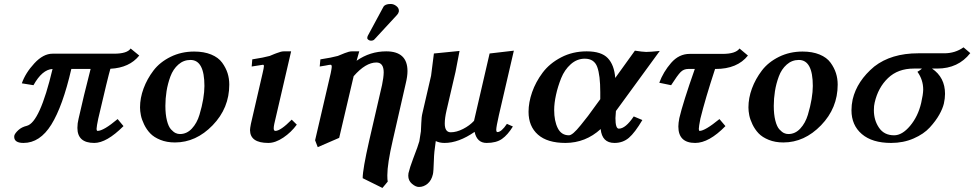

<svg xmlns="http://www.w3.org/2000/svg" viewBox="-20 -701 4861 958"><path d="M548.8 -433.1Q614.7 -433.1 631.8 -459L674.8 -423.8Q626 -362.8 530.8 -357.9Q518.6 -316.9 470.2 -108.9Q462.4 -71.8 461.9 -59.1Q461.9 -47.9 466.8 -47.9Q496.6 -47.9 566.9 -106.9L596.2 -71.8Q512.2 12.2 450.2 12.2Q366.2 12.2 366.2 -63Q366.2 -85.9 372.1 -108.9Q397 -220.7 432.1 -356.9H335.9Q293 -170.9 236.1 -79.3Q179.2 12.2 97.2 12.2Q51.3 12.2 50.8 -18.1Q50.8 -20 51.3 -22Q51.8 -23.9 51.8 -25.9Q55.7 -37.1 71.8 -52Q87.9 -66.9 113.8 -73.2Q178.7 -89.4 242.2 -356.9Q190.4 -354 147 -275.9L88.9 -285.2Q106.9 -336.9 151.4 -385Q195.8 -433.1 242.2 -433.1Z M805.2 -172.9Q805.2 -129.9 813 -99.4Q820.8 -68.8 833.3 -55.4Q845.7 -42 856.2 -37.1Q866.7 -32.2 877.9 -32.2Q912.1 -32.2 937.5 -59.6Q962.9 -86.9 975.3 -128.4Q987.8 -169.9 993.9 -206.5Q1000 -243.2 1000 -272Q1000 -401.9 930.2 -401.9Q896 -401.9 869.9 -378.9Q843.8 -356 830.3 -319.6Q816.9 -283.2 811 -246.1Q805.2 -209 805.2 -172.9ZM678.7 -165Q678.7 -211.9 696.3 -259.5Q713.9 -307.1 745.8 -349.1Q777.8 -391.1 831.3 -417.5Q884.8 -443.8 948.7 -443.8Q997.6 -443.8 1033.7 -429Q1069.8 -414.1 1088.4 -388.4Q1106.9 -362.8 1115.5 -335.9Q1124 -309.1 1124 -278.8Q1124 -161.6 1041 -75.9Q958 9.8 853 9.8Q812 9.8 780 -3.2Q748 -16.1 729.5 -35.6Q710.9 -55.2 699 -80.1Q687 -105 682.9 -126Q678.7 -147 678.7 -165Z M1432.6 -444.8 1348.6 -83Q1345.7 -68.8 1345.7 -61Q1345.7 -47.9 1354 -47.9Q1379.9 -47.9 1435.5 -104L1460.9 -79.1Q1433.1 -41 1393.6 -14.4Q1354 12.2 1318.8 12.2Q1228 12.2 1227.5 -51.8Q1227.5 -60.5 1231.9 -83L1290.5 -336.9Q1296.4 -361.8 1296.9 -371.1Q1296.9 -377.9 1292 -377.9Q1290 -377.9 1235.8 -369.1L1238.8 -404.8Q1295.9 -413.6 1325.7 -421.9Q1330.6 -423.8 1336.7 -426.5Q1342.8 -429.2 1350.3 -432.1Q1357.9 -435.1 1360.8 -436Q1382.8 -444.8 1396 -444.8Z M1772.5 -444.8 1759.3 -397.9Q1826.2 -444.8 1907.2 -444.8Q2013.2 -444.8 2013.2 -346.2Q2013.2 -320.3 2004.4 -284.2L1939.5 0Q1912.6 116.2 1912.6 173.8Q1912.6 195.8 1914.6 205.1L1888.2 236.8L1789.6 188Q1789.6 144 1822.3 0L1886.2 -276.9Q1894 -314 1894.5 -339.8Q1894.5 -388.7 1858.4 -389.2Q1804.2 -389.2 1744.6 -320.8L1672.4 -13.2L1565.4 33.2L1552.2 -1L1630.4 -336.9Q1635.3 -361.8 1635.3 -367.2Q1635.3 -378.4 1629.4 -377.9Q1625.5 -377.9 1620.4 -377Q1615.2 -376 1602.3 -373.5Q1589.4 -371.1 1575.2 -369.1L1578.6 -404.8Q1635.7 -413.6 1665.5 -421.9L1700.2 -436Q1722.2 -444.8 1735.4 -444.8ZM1929.2 -681.2Q1944.3 -681.2 1957.3 -671.1Q1970.2 -661.1 1970.2 -647.9V-644Q1968.3 -634.3 1961.4 -627L1848.6 -504.9Q1842.8 -498 1830.6 -498Q1824.7 -498 1818.6 -502Q1812.5 -505.9 1812.5 -511.2Q1812.5 -517.1 1815.4 -522.9L1892.6 -666Q1900.4 -681.2 1929.2 -681.2Z M2070.3 231.9Q2054.2 231.9 2035.6 216.1Q2017.1 200.2 2017.1 175.8Q2017.1 167 2018.1 163.1Q2024.9 134.3 2041 91.8Q2067.9 22 2072.3 3.9Q2074.2 -3.9 2080.1 -45.9Q2081.1 -54.7 2082 -86.4Q2083 -118.2 2087.9 -137.2L2130.9 -323.2L2145 -434.1L2272.9 -446.8Q2259.8 -375 2252.9 -342.8L2208 -149.9Q2199.2 -111.8 2199.2 -85Q2199.2 -41 2229 -41Q2257.8 -41 2290.5 -57.6Q2323.2 -74.2 2345.2 -98.1L2422.9 -434.1L2543.9 -448.2L2469.2 -126Q2456.1 -67.9 2456.1 -54.2Q2456.1 -42 2461.9 -42Q2481.9 -42 2509.3 -83L2539.1 -69.8Q2513.2 -27.8 2484.6 -7.8Q2456.1 12.2 2408 12.2Q2359.9 12.2 2348.1 -43Q2268.1 12.2 2198.2 12.2Q2173.3 12.2 2154.3 2.9Q2145.5 61 2145 96.2Q2143.1 157.2 2140.1 168Q2133.3 198.7 2113.8 215.3Q2094.2 231.9 2070.3 231.9Z M2907.2 -444.8Q2980.5 -444.8 3012.7 -410.9Q3044.9 -377 3049.8 -312L3147.9 -448.2Q3185.1 -442.4 3204.1 -441.9Q3224.1 -441.9 3272 -446.8L3053.2 -147Q3051.3 -123 3050.8 -111.8Q3050.8 -58.6 3067.9 -59.1Q3101.1 -59.1 3142.1 -120.1L3185.1 -102.1Q3147.9 -39.1 3117.9 -13.4Q3087.9 12.2 3045.9 12.2Q2983.9 12.2 2977.1 -57.1Q2901.9 11.7 2801.8 12.2Q2710.9 12.2 2664.1 -29.3Q2617.2 -70.8 2617.2 -143.1Q2617.2 -189.9 2635 -241Q2652.8 -292 2687.5 -338.4Q2722.2 -384.8 2779.8 -414.8Q2837.4 -444.8 2907.2 -444.8ZM2975.1 -206.1V-241.2Q2975.1 -325.2 2960 -366.7Q2944.8 -408.2 2897.9 -408.2Q2858.9 -408.2 2827.9 -380.6Q2796.9 -353 2780 -311Q2763.2 -269 2754.2 -227.5Q2745.1 -186 2745.1 -151.9Q2745.1 -97.7 2762.9 -61.8Q2780.8 -25.9 2818.8 -25.9Q2827.6 -25.9 2841.8 -37.8Q2856 -49.8 2877.9 -76.9Q2899.9 -104 2914.1 -122.6Q2928.2 -141.1 2956.1 -180.2Z M3420.9 -432.1H3585.4Q3650.4 -432.1 3669.9 -459L3711.9 -423.8Q3658.7 -356.9 3550.8 -356.9H3547.9Q3499 -208 3474.6 -108.9Q3466.8 -68.8 3466.8 -58.1Q3466.8 -48.3 3470.7 -47.9Q3497.6 -47.9 3569.8 -106.9L3599.6 -71.8Q3517.6 12.2 3448.7 12.2Q3364.7 12.2 3364.7 -69.8Q3364.7 -86.9 3369.6 -111.8Q3387.7 -189 3446.8 -356.9H3413.6Q3391.6 -356.9 3376.2 -341.6Q3360.8 -326.2 3328.6 -275.9L3269.5 -288.1Q3289.6 -342.3 3328.6 -387.2Q3367.7 -432.1 3420.9 -432.1Z M3840.8 -172.9Q3840.8 -129.9 3848.6 -99.4Q3856.4 -68.8 3868.9 -55.4Q3881.3 -42 3891.8 -37.1Q3902.3 -32.2 3913.6 -32.2Q3947.8 -32.2 3973.1 -59.6Q3998.5 -86.9 4011 -128.4Q4023.4 -169.9 4029.5 -206.5Q4035.6 -243.2 4035.6 -272Q4035.6 -401.9 3965.8 -401.9Q3931.6 -401.9 3905.5 -378.9Q3879.4 -356 3866 -319.6Q3852.5 -283.2 3846.7 -246.1Q3840.8 -209 3840.8 -172.9ZM3714.4 -165Q3714.4 -211.9 3731.9 -259.5Q3749.5 -307.1 3781.5 -349.1Q3813.5 -391.1 3866.9 -417.5Q3920.4 -443.8 3984.4 -443.8Q4033.2 -443.8 4069.3 -429Q4105.5 -414.1 4124 -388.4Q4142.6 -362.8 4151.1 -335.9Q4159.7 -309.1 4159.7 -278.8Q4159.7 -161.6 4076.7 -75.9Q3993.7 9.8 3888.7 9.8Q3847.7 9.8 3815.7 -3.2Q3783.7 -16.1 3765.1 -35.6Q3746.6 -55.2 3734.6 -80.1Q3722.7 -105 3718.5 -126Q3714.4 -147 3714.4 -165Z M4441.4 -25.9Q4481.4 -25.9 4521 -73Q4560.5 -120.1 4576.2 -187Q4585.9 -229 4586.4 -253.9Q4586.4 -302.7 4557.6 -342.8Q4562.5 -345.7 4567.4 -348.9Q4572.3 -352.1 4575.9 -355Q4579.6 -357.9 4579.6 -358.9H4539.6Q4460.4 -358.9 4410.9 -311.5Q4361.3 -264.2 4344.2 -189Q4340.3 -173.8 4340.3 -150.9Q4340.3 -101.1 4366 -63.5Q4391.6 -25.9 4441.4 -25.9ZM4342.3 -369.1Q4427.2 -435.1 4561.5 -435.1H4691.4Q4745.6 -435.1 4787.6 -464.8L4821.3 -436Q4761.2 -358.9 4656.2 -358.9H4630.4Q4695.3 -314.9 4695.3 -232.9Q4695.3 -210 4689.5 -184.1Q4683.6 -159.2 4666.5 -128.7Q4649.4 -98.1 4619.4 -65.2Q4589.4 -32.2 4538.3 -10Q4487.3 12.2 4426.3 12.2Q4332 12.2 4280.3 -32Q4228.5 -76.2 4228.5 -150.9Q4228.5 -177.7 4234.4 -205.1Q4256.3 -297.4 4342.3 -369.1Z"/></svg>

Font: Linux Libertine O
Style: Semibold Italic
Weight: 600
Italic angle: -11.5°
Designer: Philipp H. Poll
Foundry: Philipp H. Poll
Version: Version 5.1.2